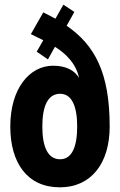

<svg xmlns="http://www.w3.org/2000/svg" viewBox="-20 -793 513 821"><path d="M265 -683 298 -742 251 -773 217 -713C201 -722 183 -731 165 -740L112 -647C125 -640 144 -632 165 -621L137 -572L185 -539L215 -593C261 -564 305 -522 318 -460C300 -490 265 -512 207 -512C106 -512 24 -414 24 -252C24 -96 97 8 236 8C371 8 449 -96 449 -252C449 -483 385 -600 265 -683ZM237 -112C184 -112 161 -166 161 -252C161 -338 184 -392 237 -392C287 -392 310 -339 310 -252C310 -166 288 -112 237 -112Z"/></svg>

Font: Decalotype
Style: Bold
Weight: 700
Designer: Alfredo Marco Pradil
Foundry: Alfredo Marco Pradil
Version: Version 1.0